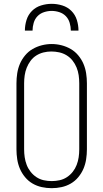

<svg xmlns="http://www.w3.org/2000/svg" viewBox="-20 -975 540 1003"><path d="M250 8Q224 8 198.5 2.5Q173 -3 150.5 -16Q128 -29 111 -49.5Q94 -70 84 -93.5Q74 -117 70 -143Q66 -169 66 -195V-540Q66 -566 70 -592Q74 -618 84 -641.5Q94 -665 111 -685.5Q128 -706 150.5 -719Q173 -732 198.5 -738.5Q224 -745 250 -745Q276 -745 301.5 -738.5Q327 -732 349.5 -719Q372 -706 389 -685.5Q406 -665 416 -641.5Q426 -618 430 -592Q434 -566 434 -540V-195Q434 -169 430 -143Q426 -117 416 -93.5Q406 -70 389 -49.5Q372 -29 349.5 -16Q327 -3 301.5 2.5Q276 8 250 8ZM250 -29Q271 -29 291.5 -33.5Q312 -38 329.5 -49.5Q347 -61 360 -77.5Q373 -94 380.5 -113.5Q388 -133 391 -153.5Q394 -174 394 -195V-540Q394 -561 391 -582Q388 -603 380 -622.5Q372 -642 359 -658.5Q346 -675 328 -686Q310 -697 289.5 -701.5Q269 -706 248 -706Q227 -706 207 -701Q187 -696 169.5 -685Q152 -674 139.5 -657Q127 -640 119.5 -621Q112 -602 109 -581.5Q106 -561 106 -540V-195Q106 -174 109 -153.5Q112 -133 119.5 -113.5Q127 -94 140 -77.5Q153 -61 170.5 -49.5Q188 -38 208.5 -33.5Q229 -29 250 -29ZM110 -815Q110 -843 118.5 -870.5Q127 -898 147 -918Q167 -938 194.5 -946.5Q222 -955 250 -955Q278 -955 305.5 -946.5Q333 -938 353 -918Q373 -898 381.5 -870.5Q390 -843 390 -815H350Q350 -835 344 -855.5Q338 -876 324 -890.5Q310 -905 290 -911.5Q270 -918 250 -918Q230 -918 210 -911.5Q190 -905 176 -890.5Q162 -876 156 -855.5Q150 -835 150 -815Z"/></svg>

Font: Iosevka Slab Extralight
Style: Regular
Weight: 200
Monospace: yes
Designer: Belleve Invis
Foundry: Belleve Invis
Version: Version 11.1.1; ttfautohint (v1.8.3)